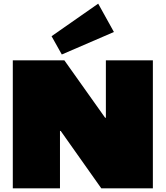

<svg xmlns="http://www.w3.org/2000/svg" viewBox="-20 -1030 906 1050"><path d="M816 -700V0H534L312 -314H308V0H50V-700H332L555 -386H559V-700ZM603 -855 318 -732 262 -832 517 -1010Z"/></svg>

Font: Pathway Extreme 28pt Black
Style: Regular
Weight: 900
Designer: Eduardo Rodriguez Tunni
Foundry: Eduardo Rodriguez Tunni
Version: Version 1.001;gftools[0.9.26]